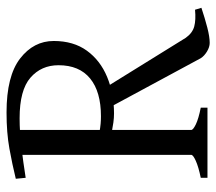

<svg xmlns="http://www.w3.org/2000/svg" viewBox="-58 -612 677 602"><g transform="rotate(-90 281.0 -311.5)"><path d="M226 -293Q212 -293 197.5 -295Q183 -297 168 -300L165 -339Q182 -336 193.5 -335Q205 -334 217 -334Q294 -334 335.5 -368Q377 -402 377 -467Q377 -521 338 -555Q299 -589 211 -589Q168 -589 121.5 -583.5Q75 -578 24 -570L21 -601Q66 -612 115.5 -621Q165 -630 229 -630Q343 -630 398 -587.5Q453 -545 453 -482Q453 -420 422.5 -378Q392 -336 340 -314.5Q288 -293 226 -293ZM557 -19Q524 -8 495 -0.5Q466 7 447 7Q434 7 420 -1.5Q406 -10 399 -21L249 -299L300 -331L463 -68Q478 -47 498.5 -41.5Q519 -36 551 -39ZM24 0V-21Q58 -28 77 -36.5Q96 -45 96 -51V-597H174V-51Q174 -45 191.5 -36.5Q209 -28 244 -21V0Z"/></g></svg>

Font: ChillKai
Style: Regular
Weight: 400
Designer: ChillType
Foundry: 寒蝉字型
Version: Version 2.000